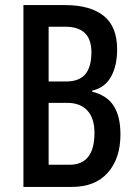

<svg xmlns="http://www.w3.org/2000/svg" viewBox="-20 -800 534 754"><path d="M236 -780Q334 -780 387 -738Q440 -696 440 -606Q440 -541 415.5 -498Q391 -455 342 -444V-440Q401 -425 427 -383.5Q453 -342 453 -272Q453 -178 403.5 -122Q354 -66 263 -66H72V-780ZM239 -480Q291 -480 315 -508.5Q339 -537 339 -595Q339 -695 237 -695H171V-480ZM171 -396V-153H253Q351 -153 351 -278Q351 -336 323 -366Q295 -396 245 -396Z"/></svg>

Font: Noto Sans Malayalam UI ExtraCondensed Medium
Style: Regular
Weight: 500
Width: 2
Designer: Jelle Bosma - Monotype Design Team
Foundry: Monotype Imaging Inc.
Version: Version 2.104; ttfautohint (v1.8.4.7-5d5b)